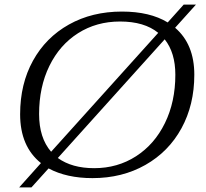

<svg xmlns="http://www.w3.org/2000/svg" viewBox="-20 -760 889 830"><path d="M820 -437Q820 -307 764.5 -205.5Q709 -104 608.5 -47Q508 10 380 10Q268 10 190 -32L116 50H63L157 -55Q67 -127 67 -266Q67 -397 122.5 -497.5Q178 -598 278 -654Q378 -710 507 -710Q628 -710 705 -663L774 -740H827L737 -640Q820 -569 820 -437ZM201 -104 664 -618Q604 -667 499 -667Q397 -667 317.5 -616.5Q238 -566 193.5 -475Q149 -384 149 -267Q149 -164 201 -104ZM738 -437Q738 -532 692 -590L230 -77Q291 -33 387 -33Q488 -33 568 -84.5Q648 -136 693 -228Q738 -320 738 -437Z"/></svg>

Font: Fahkwang Light
Style: Italic
Weight: 300
Italic angle: -10°
Version: Version 1.000; ttfautohint (v1.6)